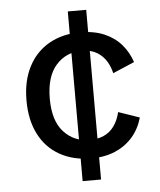

<svg xmlns="http://www.w3.org/2000/svg" viewBox="-51 -644 656 789"><g transform="rotate(-5 277.0 -250.0)"><path d="M302 10Q228 10 172.5 -21Q117 -52 87 -110.5Q57 -169 57 -250Q57 -331 87.5 -389.5Q118 -448 173 -479Q228 -510 300 -510Q358 -510 400 -492Q442 -474 469.5 -442.5Q497 -411 511 -369L422 -331Q410 -381 379 -407.5Q348 -434 302 -434Q236 -434 194.5 -387Q153 -340 153 -249Q153 -158 195 -112Q237 -66 302 -66Q335 -66 360.5 -77.5Q386 -89 403 -112.5Q420 -136 428 -170L515 -140Q502 -94 473 -60.5Q444 -27 401 -8.5Q358 10 302 10ZM258 100V-600H334V100Z"/></g></svg>

Font: Kantumruy Pro Medium
Style: Regular
Weight: 500
Designer: Sovichet Tep
Foundry: Sovichet Tep
Version: Version 1.002